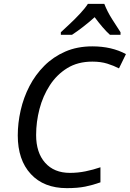

<svg xmlns="http://www.w3.org/2000/svg" viewBox="-20 -964 672 994"><path d="M326 10Q207 10 139.5 -63Q72 -136 72 -263Q72 -327 87 -393Q102 -459 132.5 -518Q163 -577 209.5 -623.5Q256 -670 318 -697Q380 -724 458 -724Q558 -724 632 -684L596 -610Q569 -624 535.5 -634.5Q502 -645 458 -645Q383 -645 328.5 -611.5Q274 -578 238 -522.5Q202 -467 184.5 -400Q167 -333 167 -265Q167 -174 213.5 -121.5Q260 -69 342 -69Q383 -69 422.5 -77Q462 -85 500 -98V-20Q461 -6 421.5 2Q382 10 326 10ZM295 -784V-797Q312 -813 340 -839Q368 -865 394.5 -893.5Q421 -922 435 -944H520Q535 -905 560 -865.5Q585 -826 604 -797V-784H549Q531 -800 510.5 -824Q490 -848 470 -875Q440 -848 409.5 -824.5Q379 -801 353 -784Z"/></svg>

Font: Noto Sans IKEA
Style: Italic
Weight: 400
Italic angle: -12°
Designer: Monotype Design Team
Foundry: Monotype Imaging Inc.
Version: Version 2.001